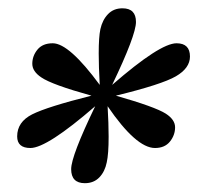

<svg xmlns="http://www.w3.org/2000/svg" viewBox="-20 -732 468 453"><path d="M180.2 -299.8Q147.9 -299.8 147.9 -333Q147.9 -363.8 204.6 -481.4Q90.8 -382.8 51.8 -382.8Q20.5 -382.8 20.5 -410.2Q20.5 -444.3 55.9 -462.2Q91.3 -480 195.8 -506.3Q102.5 -532.2 77.6 -549.3Q56.2 -563.5 56.2 -581.5Q56.2 -600.1 68.4 -615Q80.6 -629.9 104.5 -629.9Q143.1 -629.9 215.3 -531.7Q212.9 -575.2 212.9 -606Q212.9 -644.5 216.8 -663.1Q221.7 -685.1 234.9 -698.7Q248 -712.4 269 -712.4Q300.8 -712.4 300.8 -680.2Q300.8 -648.9 244.6 -531.7Q357.4 -629.9 396.5 -629.9Q428.2 -629.9 428.2 -598.6Q428.2 -571.3 395 -552Q361.8 -532.7 253.4 -506.3Q345.7 -480 371.1 -463.9Q393.1 -449.7 393.1 -431.6Q393.1 -413.1 380.9 -397.9Q368.7 -382.8 345.7 -382.8Q301.3 -382.8 233.9 -481.4Q236.3 -439.9 236.3 -409.7Q236.3 -368.7 231.9 -349.1Q227.5 -327.1 214.4 -313.5Q201.2 -299.8 180.2 -299.8Z"/></svg>

Font: Munson
Style: Italic
Weight: 400
Italic angle: -12°
Designer: Paul James MIller
Foundry: High-Logic / Made with FontCreator
Version: Version 2.10;May 5, 2019;FontCreator 11.5.0.2430 64-bit